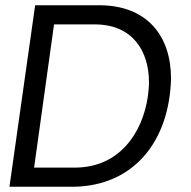

<svg xmlns="http://www.w3.org/2000/svg" viewBox="-20 -712 730 732"><path d="M632 -413C632 -576 540 -692 358 -692H114L16 0H260C488 -3 626 -171 632 -413ZM265 -73H110L186 -619H341C487 -619 548 -516 548 -398C548 -381 546 -364 544 -346C524 -206 436 -73 265 -73Z"/></svg>

Font: Cantarell
Style: Oblique
Weight: 400
Italic angle: -8°
Designer: Dave Crossland
Version: Version 0.024